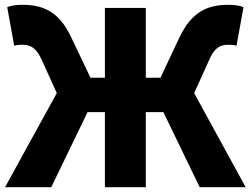

<svg xmlns="http://www.w3.org/2000/svg" viewBox="-20 -778 1042 798"><path d="M1 0H193L344 -312H416V0H586V-312H659L810 0H1001L787 -391L849 -528C872 -581 895 -592 930 -592C937 -592 950 -592 963 -588L992 -748C975 -756 950 -758 929 -758C841 -758 777 -728 727 -625L647 -455H586V-745H416V-455H356L275 -625C226 -728 161 -758 74 -758C52 -758 28 -756 10 -748L39 -588C52 -592 66 -592 72 -592C106 -592 130 -581 154 -528L216 -391Z"/></svg>

Font: Noto Sans KR Black
Style: Regular
Weight: 900
Designer: Ryoko NISHIZUKA 西塚涼子 (kana, bopomofo & ideographs); Paul D. Hunt (Latin, Greek & Cyrillic); Sandoll Communications 산돌커뮤니
Foundry: Adobe
Version: Version 2.004;hotconv 1.0.118;makeotfexe 2.5.65603